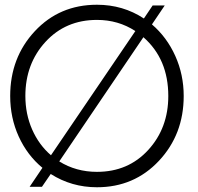

<svg xmlns="http://www.w3.org/2000/svg" viewBox="-20 -780 836 810"><path d="M621 -677Q684 -623 719.5 -544Q755 -465 755 -375Q755 -213 650.5 -101.5Q546 10 389 10Q282 10 194 -46L157 8H105L159 -72Q95 -125 59 -204Q23 -283 23 -375Q23 -537 127 -648.5Q231 -760 389 -760Q499 -760 587 -702L624 -757H675ZM87 -375Q87 -299 115.5 -234Q144 -169 195 -125L551 -649Q479 -696 389 -696Q257 -696 172 -603.5Q87 -511 87 -375ZM389 -55Q521 -55 605.5 -147.5Q690 -240 690 -375Q690 -531 585 -623L230 -99Q301 -55 389 -55Z"/></svg>

Font: Oakes Grotesk Light
Style: Regular
Weight: 300
Designer: Samuel Oakes
Foundry: Samuel Oakes
Version: Version 1.000;PS 001.000;hotconv 1.0.88;makeotf.lib2.5.64775